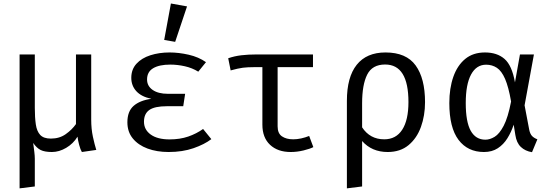

<svg xmlns="http://www.w3.org/2000/svg" viewBox="-20 -848 3117 1086"><path d="M495.9 -540V-171.8Q495.9 -119 505.4 -74.9Q514.9 -30.8 524.6 0L443.1 11.8Q434.9 -1.5 427.7 -28.5Q420.5 -55.4 418.5 -74.9Q394.4 -35.4 354.4 -11.8Q314.4 11.8 273.8 11.8Q232.8 11.8 210 0.5Q187.2 -10.8 167.7 -39.5Q171.3 -11.8 174.1 10.8Q176.9 33.3 176.9 49.7V206.7L90.8 217.4V-540H176.9V-237.4Q176.9 -183.1 182.6 -144.4Q188.2 -105.6 207.4 -84.9Q226.7 -64.1 267.7 -64.1Q316.4 -64.1 351.5 -89Q386.7 -113.8 409.7 -146.2V-540Z M1016.4 -247.2H924.1Q854.9 -247.2 824.6 -225.9Q794.4 -204.6 794.4 -159.5Q794.4 -114.4 832.6 -86.9Q870.8 -59.5 939 -59.5Q997.9 -59.5 1044.6 -75.6Q1091.3 -91.8 1128.7 -118.5L1175.4 -61Q1136.4 -31.3 1074.4 -9.7Q1012.3 11.8 933.8 11.8Q867.2 11.8 814.6 -7.7Q762.1 -27.2 731.3 -64.6Q700.5 -102.1 700.5 -156.4Q700.5 -217.9 735.6 -249Q770.8 -280 835.9 -289.2Q779.5 -301 751 -332.3Q722.6 -363.6 722.6 -407.7Q722.6 -455.4 751.8 -487.4Q781 -519.5 830.5 -535.4Q880 -551.3 939.5 -551.3Q990.8 -551.3 1047.2 -538.5Q1103.6 -525.6 1145.1 -496.4L1101.5 -442.6Q1066.7 -464.1 1025.1 -473.3Q983.6 -482.6 943.1 -482.6Q881 -482.6 846.4 -462.1Q811.8 -441.5 811.8 -398.5Q811.8 -361.5 843.3 -339.5Q874.9 -317.4 929.7 -317.4H1027.2ZM946.7 -828.2 1037.9 -811.8 970.8 -611.3 908.7 -622.1Z M1750.3 -540V-468.2H1550.3V-133.3Q1550.3 -93.3 1574.9 -76.7Q1599.5 -60 1638.5 -60Q1660 -60 1683.6 -65.1Q1707.2 -70.3 1728.7 -79L1752.3 -15.9Q1733.8 -6.2 1697.2 2.8Q1660.5 11.8 1624.1 11.8Q1550.8 11.8 1507.4 -29Q1464.1 -69.7 1464.1 -143.1V-468.2H1417.9Q1380.5 -468.2 1353.8 -464.9Q1327.2 -461.5 1284.6 -449.7L1270.8 -518.5Q1306.2 -530.8 1345.1 -535.4Q1384.1 -540 1430.3 -540Z M2160.5 -551.3Q2277.9 -551.3 2331 -477.9Q2384.1 -404.6 2384.1 -270.3Q2384.1 -194.4 2361 -130.3Q2337.9 -66.2 2291 -27.2Q2244.1 11.8 2172.8 11.8Q2083.1 11.8 2028.2 -50.3V206.7L1942.1 217.4V-277.4Q1942.1 -411.8 1997.7 -481.5Q2053.3 -551.3 2160.5 -551.3ZM2158.5 -483.1Q2085.6 -483.1 2056.9 -425.9Q2028.2 -368.7 2028.2 -263.6V-127.7Q2072.8 -60 2153.3 -60Q2220 -60 2255.1 -114.4Q2290.3 -168.7 2290.3 -270.8Q2290.3 -483.1 2158.5 -483.1Z M2723.1 -551.3Q2791.8 -551.3 2833.8 -514.6Q2875.9 -477.9 2892.8 -382.1L2921 -540H3000L2947.2 -252.3L2973.8 -112.3Q2978.5 -90.8 2989 -79.2Q2999.5 -67.7 3019.5 -60L2989.2 12.8Q2950.8 6.7 2926.2 -16.7Q2901.5 -40 2894.9 -84.6L2885.6 -142.6Q2871.8 -101 2850 -65.9Q2828.2 -30.8 2795.6 -9.5Q2763.1 11.8 2717.4 11.8Q2625.6 11.8 2573.6 -56.9Q2521.5 -125.6 2521.5 -265.1Q2521.5 -348.7 2544.1 -413.3Q2566.7 -477.9 2611.3 -514.6Q2655.9 -551.3 2723.1 -551.3ZM2729.7 -482.1Q2674.4 -482.1 2644.4 -426.4Q2614.4 -370.8 2614.4 -265.1Q2614.4 -158.5 2642.6 -108.2Q2670.8 -57.9 2725.6 -57.9Q2750.8 -57.9 2777.7 -74.1Q2804.6 -90.3 2829 -136.7Q2853.3 -183.1 2870.8 -273.8Q2856.4 -356.9 2836.7 -402.1Q2816.9 -447.2 2790.3 -464.6Q2763.6 -482.1 2729.7 -482.1Z"/></svg>

Font: FiraCode Nerd Font
Style: Regular
Weight: 400
Designer: Carrois Corporate, Edenspiekermann AG, Nikita Prokopov
Foundry: Carrois Corporate, Edenspiekermann AG, Nikita Prokopov
Version: Version 6.002;Nerd Fonts 3.4.0